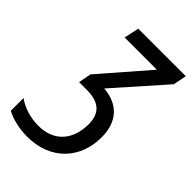

<svg xmlns="http://www.w3.org/2000/svg" viewBox="-232 -800 897 897"><g transform="rotate(45 216.0 -352.0)"><path d="M123 10C282 10 372 -98 372 -233C372 -338 316 -396 219 -404L435 -648L448 -714H134L118 -640H331L127 -405L115 -342H165C243 -342 286 -311 286 -234C286 -142 237 -63 124 -63C72 -63 21 -79 -16 -106V-22C21 -1 76 10 123 10Z"/></g></svg>

Font: Noto Sans Condensed
Style: Italic
Weight: 400
Width: 3
Italic angle: -12°
Designer: Monotype Design Team
Foundry: Monotype Imaging Inc.
Version: Version 2.013